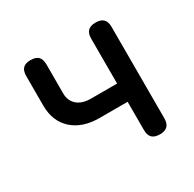

<svg xmlns="http://www.w3.org/2000/svg" viewBox="-130 -699 859 848"><g transform="rotate(-30 300.0 -275.0)"><path d="M455 10Q429 10 416 -2.5Q403 -15 403 -42V-186H260Q173 -186 122.5 -232Q72 -278 72 -358V-508Q72 -535 84.5 -547.5Q97 -560 123 -560Q150 -560 162.5 -547.5Q175 -535 175 -508V-360Q175 -323 200 -301Q225 -279 269 -279H403V-508Q403 -535 416 -547.5Q429 -560 455 -560Q481 -560 494 -547.5Q507 -535 507 -508V-42Q507 -15 494 -2.5Q481 10 455 10Z"/></g></svg>

Font: Maple Mono NL Medium
Style: Regular
Weight: 500
Monospace: yes
Designer: subframe7536
Version: Version 7.000